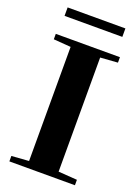

<svg xmlns="http://www.w3.org/2000/svg" viewBox="-152 -871 686 938"><g transform="rotate(20 191.5 -402.0)"><path d="M31.2 -760.3V-804.2H331.5V-760.3ZM21 0V-28.3L110.8 -34.7V-627.9L21 -634.8V-663.1H354.5V-634.8L264.2 -628.4V-35.2L361.8 -28.3V0Z"/></g></svg>

Font: Elstob
Style: Bold
Weight: 700
Designer: Peter S. Baker
Version: Version 1.015